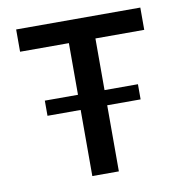

<svg xmlns="http://www.w3.org/2000/svg" viewBox="-75 -727 765 798"><g transform="rotate(-10 307.0 -327.5)"><path d="M251 -279H111V-343H251V-561H45V-655H569V-561H363V-343H504V-279H363V0H251Z"/></g></svg>

Font: Intel One Mono Medium
Style: Regular
Weight: 500
Monospace: yes
Designer: Fred Shallcrass
Foundry: Frere-Jones Type LLC
Version: Version 1.400;hotconv 1.1.0;makeotfexe 2.6.0;FJTRelease1.4